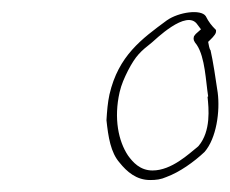

<svg xmlns="http://www.w3.org/2000/svg" viewBox="-20 -688 385 321"><path d="M163 -530C160 -516 159 -503 158 -487C161 -459 165 -433 180 -416C192 -401 208 -387 231 -387C241 -387 249 -388 258 -392C280 -400 304 -417 322 -434C342 -457 348 -502 344 -533C341 -554 336 -587 332 -604C330 -606 329 -613 328 -618C332 -622 340 -629 341 -634C341 -635 342 -638 340 -639C334 -645 329 -651 324 -661C316 -673 279 -668 259 -654C217 -623 178 -595 163 -530ZM180 -534C183 -547 188 -558 194 -570C207 -595 215 -602 234 -617C238 -620 292 -674 310 -647L316 -639L307 -631C306 -629 304 -628 304 -626C303 -622 304 -619 309 -613C323 -592 324 -552 328 -527L327 -526C329 -507 333 -469 312 -444L311 -443C296 -431 267 -403 235 -403C214 -403 202 -417 194 -428C178 -452 170 -490 180 -534Z"/></svg>

Font: Stray Cat
Style: ExLtObl
Weight: 200
Version: Version 1.0